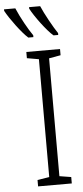

<svg xmlns="http://www.w3.org/2000/svg" viewBox="-124 -983 438 1016"><g transform="rotate(-5 94.5 -474.5)"><path d="M130 -949H71V-941C92 -900 153 -817 187 -789H212V-799C191 -829 147 -908 130 -949ZM-2 -949H-62V-941C-40 -899 20 -818 53 -789H80V-799C57 -831 19 -899 -2 -949ZM215 0V-34L153 -44V-670L215 -681V-714H36V-681L99 -670V-44L36 -34V0Z"/></g></svg>

Font: Noto Sans UI Condensed Light
Style: Regular
Weight: 300
Width: 3
Designer: Monotype Design Team
Foundry: Monotype Imaging Inc.
Version: Version 1.901